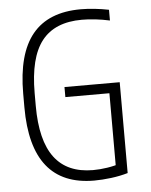

<svg xmlns="http://www.w3.org/2000/svg" viewBox="-53 -784 657 838"><g transform="rotate(-5 275.0 -365.0)"><path d="M326 10Q50 10 50 -335V-395Q50 -569 120 -654.5Q190 -740 332 -740Q362 -740 393.5 -736.5Q425 -733 455 -727V-680Q423 -687 392 -690.5Q361 -694 333 -694Q214 -694 157 -621Q100 -548 100 -393V-337Q100 -185 156 -110.5Q212 -36 325 -36Q355 -36 387.5 -41Q420 -46 449 -56L425 -31V-364H232V-408H474V-10Q440 0 400.5 5Q361 10 326 10Z"/></g></svg>

Font: M PLUS Code Latin SemiExpanded Light
Style: Regular
Weight: 300
Width: 6
Designer: Coji Morishita
Foundry: UNDERFOREST DESIGN
Version: Version 1.002; ttfautohint (v1.8.3)